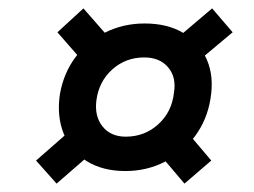

<svg xmlns="http://www.w3.org/2000/svg" viewBox="-20 -580 607 458"><path d="M279 -172Q225 -172 187 -195.5Q149 -219 132 -261Q115 -303 123 -356Q132 -406 160 -443.5Q188 -481 231 -502.5Q274 -524 325 -524Q380 -524 418 -501Q456 -478 473.5 -437.5Q491 -397 482 -344Q474 -294 445 -255Q416 -216 373 -194Q330 -172 279 -172ZM280 -254Q325 -254 357.5 -283.5Q390 -313 395 -359Q401 -396 381 -419.5Q361 -443 324 -443Q280 -443 248 -414.5Q216 -386 210 -341Q205 -303 224.5 -278.5Q244 -254 280 -254ZM115 -142 66 -197 171 -289 222 -235ZM199 -409 117 -503 179 -560 263 -464ZM420 -142 348 -227 412 -282 484 -197ZM431 -416 380 -470 486 -560 535 -503Z"/></svg>

Font: Figtree Light Medium
Style: Italic
Weight: 500
Italic angle: -9.5°
Version: Version 2.000